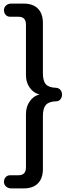

<svg xmlns="http://www.w3.org/2000/svg" viewBox="-20 -865 404 1065"><path d="M2 144Q2 128 11.5 117.5Q21 107 37 107H83Q124 107 124 63V-233Q124 -273 145 -303Q166 -333 199 -341Q166 -349 145 -378.5Q124 -408 124 -447V-728Q124 -772 83 -772H37Q21 -772 11.5 -782.5Q2 -793 2 -809Q2 -824 13.5 -834.5Q25 -845 42 -845H112Q163 -845 190.5 -817Q218 -789 218 -737V-458Q218 -416 234.5 -397.5Q251 -379 291 -378Q306 -377 315 -366.5Q324 -356 324 -340Q324 -325 315 -314Q306 -303 291 -303Q251 -302 234.5 -283Q218 -264 218 -223V72Q218 124 190.5 152Q163 180 112 180H42Q25 180 13.5 169.5Q2 159 2 144Z"/></svg>

Font: SN Pro
Style: Regular
Weight: 400
Designer: Tobias Whetton
Foundry: Supernotes
Version: Version 1.003